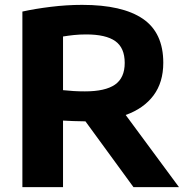

<svg xmlns="http://www.w3.org/2000/svg" viewBox="-20 -769 766 789"><path d="M72 0V-721.5Q124 -733 189.2 -741Q254.5 -749 317.5 -749Q483 -749 567 -691.8Q651 -634.5 651 -511Q651 -430.5 610.8 -376.8Q570.5 -323 496.5 -296.5L715.5 0H528.5L331 -270.5Q327.5 -270.5 324 -270.5Q301 -270.5 280.8 -271.5Q260.5 -272.5 239 -273.5V0ZM329 -393.5Q412.5 -393.5 452.5 -421.2Q492.5 -449 492.5 -510.5Q492.5 -572.5 453.8 -600Q415 -627.5 334 -627.5Q306.5 -627.5 283.2 -625Q260 -622.5 239 -619V-398.5Q262 -396 283 -394.8Q304 -393.5 329 -393.5Z"/></svg>

Font: Encode Sans SemiExpanded SemiExpanded
Style: Bold
Weight: 700
Width: 6
Designer: Multiple Designers
Foundry: Impallari Type
Version: Version 3.000; ttfautohint (v1.8.3) -l 8 -r 50 -G 200 -x 14 